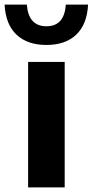

<svg xmlns="http://www.w3.org/2000/svg" viewBox="-63 -817 404 837"><path d="M59.5 0V-547H219V0ZM139.5 -621Q56.5 -621 9 -665.8Q-38.5 -710.5 -43 -797H54Q61 -702.5 139.5 -702.5Q217.5 -702.5 224 -797H321Q316.5 -710.5 269.2 -665.8Q222 -621 139.5 -621Z"/></svg>

Font: Encode Sans
Style: Bold
Weight: 700
Designer: Multiple Designers
Foundry: Impallari Type
Version: Version 3.002; ttfautohint (v1.8.3) -l 8 -r 50 -G 200 -x 14 